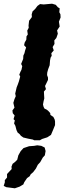

<svg xmlns="http://www.w3.org/2000/svg" viewBox="-50 -739 371 1036"><path d="M135 18 127 14 101 9 76 3 63 -6 56 -15 45 -24 39 -37 33 -60 26 -73 30 -89 23 -96 29 -116 19 -128 17 -143 28 -158 22 -184 28 -204 35 -220 32 -234 40 -268 46 -283 52 -300 59 -326 54 -336 60 -351 66 -363 70 -382 64 -394 75 -421 76 -439 82 -452 85 -465 91 -483 80 -495 83 -509 92 -525 93 -543 100 -553 97 -574 105 -589 104 -601 107 -627 122 -647 121 -662 126 -678 140 -691 152 -707 166 -717 186 -715 219 -718 231 -719 251 -713 262 -700 272 -694 270 -673 276 -662 277 -645 268 -622 272 -596 258 -575 262 -557 254 -534 243 -521 244 -502 234 -485 240 -467 227 -452 229 -438 223 -428 220 -413 218 -387 210 -366 205 -348 204 -334 209 -320V-308L199 -287L193 -275L198 -258L187 -245L188 -224L189 -208L185 -192L182 -175L185 -163L190 -153L201 -148L209 -142L221 -129L222 -119L238 -108L245 -94L247 -84V-64L236 -37L225 -11L205 2L177 11L165 18ZM30 277 15 275 -16 271 -30 264 -24 245V233L-12 219V200L13 173L12 160L18 145L31 135L43 123L49 99L62 76L77 60L107 50L134 48L151 45L173 48L191 57L196 76L192 99L181 111L167 136L154 150L144 170L129 190L116 201L110 212L96 222L81 244L76 256L56 268Z"/></svg>

Font: Winky Rough
Style: Bold Italic
Weight: 700
Italic angle: -8.97852°
Designer: Simon Atzbach
Foundry: typofactur
Version: Version 1.206; ttfautohint (v1.8.4.7-5d5b)